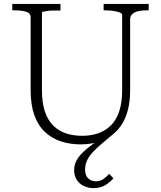

<svg xmlns="http://www.w3.org/2000/svg" viewBox="-20 -730 825 984"><path d="M511 -28 508 -12Q483 -1 454 4.5Q425 10 394 10Q339 10 292 -5.5Q245 -21 210 -54Q175 -87 156 -140Q137 -193 137 -268V-641Q137 -663 113.5 -670Q90 -677 54 -677H43V-710H290V-676H281Q267 -676 251.5 -676Q236 -676 223.5 -674Q211 -672 203 -670.5Q195 -669 195 -666V-268Q195 -202 210.5 -157Q226 -112 254 -85Q282 -58 319.5 -46Q357 -34 401 -34Q445 -34 482 -46.5Q519 -59 547 -86Q575 -113 590.5 -158Q606 -203 606 -268V-655Q606 -660 598 -664Q590 -668 577 -671Q564 -674 549 -675.5Q534 -677 520 -677H511V-710H742V-677H731Q707 -677 688 -672.5Q669 -668 658 -658Q647 -648 647 -631V-268Q647 -215 637 -173Q627 -131 608.5 -99.5Q590 -68 564 -46Q533 -20 506 2.5Q479 25 458.5 46.5Q438 68 427 90.5Q416 113 416 139Q416 169 432 184Q448 199 471 199Q494 199 510 187.5Q526 176 540 161L561 184Q542 206 517.5 220Q493 234 459 234Q432 234 409 223Q386 212 373 191Q360 170 360 142Q360 116 371.5 94Q383 72 404 51.5Q425 31 452.5 11Q480 -9 511 -28Z"/></svg>

Font: Roboto Serif 36pt ExtraLight
Style: Regular
Weight: 250
Designer: Greg Gazdowicz
Foundry: Commercial Type
Version: Version 1.008